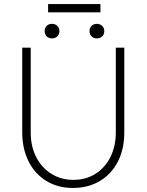

<svg xmlns="http://www.w3.org/2000/svg" viewBox="-20 -921 725 950"><path d="M90 -266V-685H132V-266Q132 -196 159.5 -143Q187 -90 235 -60.5Q283 -31 343 -31Q404 -31 451.5 -60.5Q499 -90 526 -143.5Q553 -197 553 -266V-685H595V-266Q595 -183 563 -121Q531 -59 473.5 -25Q416 9 341 9Q265 9 208 -26.5Q151 -62 120.5 -124.5Q90 -187 90 -266ZM201 -767Q201 -783 211 -793Q221 -803 237 -803Q253 -803 263.5 -793Q274 -783 274 -767Q274 -751 263.5 -741Q253 -731 237 -731Q221 -731 211 -741Q201 -751 201 -767ZM423 -767Q423 -783 433 -793Q443 -803 459 -803Q475 -803 485.5 -793Q496 -783 496 -767Q496 -751 485.5 -741Q475 -731 459 -731Q443 -731 433 -741Q423 -751 423 -767ZM218 -901H477V-860H218Z"/></svg>

Font: Bellota Text Light
Style: Regular
Weight: 300
Designer: Kemie Guaida
Foundry: Kemie Guaida
Version: Version 4.001